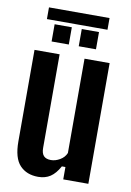

<svg xmlns="http://www.w3.org/2000/svg" viewBox="-91 -874 643 940"><g transform="rotate(10 230.0 -404.0)"><path d="M165.9 9.1Q108.4 9.1 74.8 -26.7Q41.1 -62.5 41.1 -144.9V-600H165.9V-134.4Q165.9 -107.7 177.6 -95.2Q189.3 -82.7 213.5 -82.7Q235.7 -82.7 258.1 -95.8Q280.5 -108.8 289.7 -131.1V-600H414.5V0H289.7V-61.5H272Q251.6 -24.1 226.3 -7.5Q201 9.1 165.9 9.1ZM251.2 -655V-740.7H336.9V-655ZM116.3 -655V-740.7H201.8V-655ZM74.7 -817.2H375.8V-759H74.7Z"/></g></svg>

Font: Big Shoulders Display SC Thin
Style: Regular
Weight: 100
Designer: Patric King
Foundry: XO Type Co
Version: Version 2.002